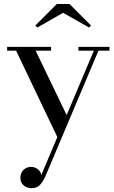

<svg xmlns="http://www.w3.org/2000/svg" viewBox="-20 -700 586 983"><path d="M162.5 -440.5 330.5 -91.5 282 19.5 62.5 -440.5H16.5V-460H241.5V-440.5ZM540.5 -460V-440.5H484L214.5 198Q201 228.5 185.2 246Q169.5 263.5 141 263.5Q128.5 263.5 115.5 258Q102.5 252.5 93.5 240.8Q84.5 229 84.5 210Q84.5 193.5 91.8 181Q99 168.5 111.5 161.5Q124 154.5 140 154.5Q152.5 154.5 163.2 159.8Q174 165 181.8 174.2Q189.5 183.5 191.5 196L460.5 -440.5H381.5V-460ZM171 -559 161 -569.5 271 -679.5H336L446 -569.5L436 -559L303 -634.5Z"/></svg>

Font: Bodoni Moda
Style: Regular
Weight: 400
Designer: Owen Earl
Foundry: indestructible type
Version: Version 2.005